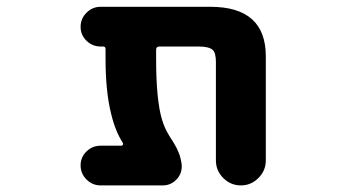

<svg xmlns="http://www.w3.org/2000/svg" viewBox="-20 -569 1040 571"><path d="M622.1 -91.8V-384.8Q622.1 -412.1 612.3 -420.9Q600.6 -430.7 571.3 -430.7H454.1Q444.3 -430.7 444.3 -420.9V-393.6Q444.3 -271.5 461.9 -212.9Q469.7 -187.5 481.4 -168.9Q481.4 -168 486.8 -159.7Q492.2 -151.4 493.7 -148.9Q495.1 -146.5 499.5 -139.2Q503.9 -131.8 505.4 -128.4Q506.8 -125 509.8 -118.7Q512.7 -112.3 514.2 -107.9Q515.6 -103.5 517.1 -97.2Q518.6 -90.8 519.5 -85.4Q520.5 -80.1 520.5 -74.2Q520.5 -50.8 503.9 -34.2Q487.3 -17.6 463.9 -17.6H279.3Q254.9 -17.6 237.3 -35.2Q219.7 -52.7 219.7 -77.1Q219.7 -101.6 237.3 -118.7Q254.9 -135.7 279.3 -135.7H340.8Q343.8 -135.7 345.2 -138.2Q346.7 -140.6 345.7 -143.6Q323.2 -177.7 310.5 -230.5Q293.9 -296.9 293.9 -393.6V-422.9Q293.9 -430.7 287.1 -430.7H279.3Q254.9 -430.7 237.3 -447.8Q219.7 -464.8 219.7 -489.3Q219.7 -513.7 237.3 -531.2Q254.9 -548.8 279.3 -548.8H605.5Q770.5 -548.8 770.5 -401.4V-91.8Q770.5 -61.5 748.5 -39.6Q726.6 -17.6 696.3 -17.6Q666 -17.6 644 -39.6Q622.1 -61.5 622.1 -91.8Z"/></svg>

Font: Rounded-X Mgen+ 1m bold
Style: Bold
Weight: 700
Designer: [Source Han Sans]
Ryoko NISHIZUKA  (kana & ideographs); Paul D. Hunt (Latin, Greek & Cyrillic); Wenlong ZHANG  (bopomofo
Version: Version 1.059.20150602